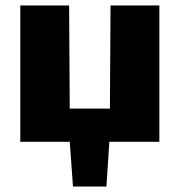

<svg xmlns="http://www.w3.org/2000/svg" viewBox="-20 -517 655 700"><path d="M232 -497 235 0H54V-497ZM391 -121 390 0H228L225 -121ZM561 -497V0H380L383 -497ZM379 -5 368 163H246L234 -5Z"/></svg>

Font: Exo 2 ExtraBold
Style: Regular
Weight: 800
Designer: Natanael Gama
Foundry: Natanael Gama
Version: Version 2.010